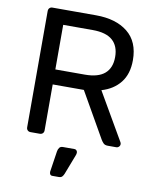

<svg xmlns="http://www.w3.org/2000/svg" viewBox="-98 -773 851 1063"><g transform="rotate(10 327.5 -241.5)"><path d="M109.6 0Q99.4 0 93.1 -6.4Q86.7 -12.7 86.7 -22.9V-676.3Q86.7 -687.3 93.1 -693.6Q99.4 -700 109.6 -700H354.4Q466.7 -700 532.7 -647.2Q598.7 -594.4 598.7 -490.3Q598.7 -412.8 560.5 -364.5Q522.2 -316.2 455.7 -296.8L609.6 -31.4Q612.6 -25.4 612.6 -20.4Q612.6 -12.2 606.5 -6.1Q600.4 0 592.2 0H544.1Q527.3 0 518.9 -8.8Q510.6 -17.6 505.1 -27L359.8 -281.4H184.7V-22.9Q184.7 -12.7 178.4 -6.4Q172 0 161 0ZM184.7 -365.7H350.4Q425.4 -365.7 462.1 -397.5Q498.8 -429.2 498.8 -490.7Q498.8 -552.1 462.3 -584.3Q425.8 -616.4 350.4 -616.4H184.7ZM270.2 217.5Q262 217.5 257.9 211.4Q253.9 205.3 254.7 196.3L272.4 79.2Q274.4 66.9 280.9 58.4Q287.3 50 300.8 50H365.7Q373.1 50 377.5 55.3Q382 60.6 382 67.1Q382 75.2 378.6 83.1L335.7 194.4Q331.7 204.4 325.5 211Q319.2 217.5 306.6 217.5Z"/></g></svg>

Font: Rubik Light
Style: Regular
Weight: 300
Designer: Hubert and Fischer
Foundry: Hubert and Fischer
Version: Version 2.300;gftools[0.9.30]